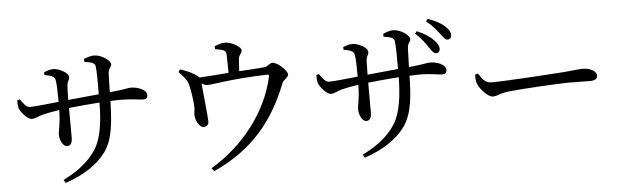

<svg xmlns="http://www.w3.org/2000/svg" viewBox="-52 -1017 4105 1269"><g transform="rotate(-5 2000.0 -383.0)"><path d="M153 -392C174 -392 197 -406 223 -413C251 -420 290 -428 338 -435C336 -333 321 -303 321 -272C321 -240 340 -193 369 -193C393 -193 404 -209 404 -249L403 -443C463 -449 537 -456 607 -461C606 -345 594 -229 547 -155C492 -67 404 -11 326 28L338 49C464 7 558 -58 609 -130C671 -215 676 -337 680 -465L743 -467C826 -467 868 -456 895 -456C916 -456 926 -462 926 -484C926 -519 867 -541 821 -541C800 -541 790 -533 681 -523L684 -644C687 -689 706 -685 706 -707C706 -732 646 -774 597 -774C577 -774 553 -766 530 -757L531 -737C575 -731 600 -725 603 -702C608 -661 608 -602 607 -516L403 -496C403 -535 404 -573 406 -591C408 -624 422 -625 422 -646C422 -677 356 -708 322 -708C303 -708 279 -701 260 -692V-674C303 -666 326 -659 331 -637C337 -613 338 -543 338 -489C279 -483 185 -472 148 -472C122 -472 104 -499 84 -528L67 -523C66 -503 68 -477 74 -463C84 -442 124 -392 153 -392Z M1281 -240C1301 -241 1314 -253 1313 -277C1313 -301 1294 -482 1290 -528C1305 -519 1316 -514 1330 -514C1364 -514 1479 -540 1724 -548C1738 -548 1741 -546 1737 -530C1687 -305 1525 -93 1307 36L1323 57C1583 -61 1729 -241 1823 -483C1831 -505 1865 -517 1865 -538C1865 -563 1802 -623 1768 -623C1750 -623 1734 -601 1715 -599C1676 -594 1606 -591 1545 -587L1550 -667C1553 -697 1573 -702 1573 -724C1573 -745 1513 -783 1467 -783C1442 -783 1421 -774 1398 -766L1399 -746C1419 -743 1440 -739 1454 -733C1470 -725 1471 -718 1472 -697C1473 -671 1474 -617 1474 -582C1411 -577 1335 -571 1279 -568C1273 -576 1264 -583 1248 -593C1222 -610 1188 -622 1156 -633L1145 -616C1172 -587 1198 -562 1208 -524C1217 -492 1230 -404 1229 -370C1229 -352 1224 -335 1225 -323C1226 -291 1250 -239 1281 -240Z M2851 -592C2866 -591 2877 -602 2878 -618C2878 -638 2871 -652 2848 -676C2824 -703 2787 -727 2737 -748L2724 -732C2765 -698 2788 -663 2806 -636C2824 -611 2834 -593 2851 -592ZM2934 -675C2951 -675 2961 -685 2961 -701C2962 -722 2952 -739 2929 -761C2904 -785 2868 -804 2817 -823L2804 -807C2848 -773 2868 -744 2888 -719C2908 -695 2918 -675 2934 -675ZM2137 -385C2159 -385 2181 -399 2207 -407C2235 -414 2274 -422 2322 -429C2320 -327 2306 -297 2306 -265C2306 -234 2325 -186 2353 -186C2378 -186 2388 -203 2388 -243V-437C2447 -443 2522 -451 2592 -455C2590 -339 2578 -223 2531 -149C2476 -60 2389 -5 2310 34L2322 55C2448 14 2542 -52 2593 -124C2655 -210 2661 -332 2664 -459L2727 -461C2810 -461 2852 -449 2879 -449C2900 -449 2910 -456 2910 -477C2910 -513 2851 -534 2806 -534C2784 -534 2774 -527 2665 -516L2669 -637C2671 -683 2690 -678 2690 -700C2690 -726 2630 -768 2581 -768C2561 -768 2538 -760 2515 -750V-731C2559 -724 2584 -718 2587 -696C2592 -655 2592 -596 2592 -510L2388 -490L2390 -584C2393 -617 2406 -618 2406 -640C2406 -671 2340 -701 2306 -701C2287 -701 2263 -694 2244 -686V-668C2288 -660 2310 -653 2315 -631C2321 -607 2322 -538 2322 -483C2262 -477 2169 -466 2132 -466C2106 -466 2089 -493 2068 -522L2051 -517C2050 -497 2052 -470 2058 -457C2068 -435 2108 -385 2137 -385Z M3201 -274C3233 -274 3245 -291 3307 -298C3382 -307 3647 -322 3713 -322C3777 -322 3812 -320 3848 -320C3884 -320 3899 -332 3899 -352C3899 -384 3852 -405 3807 -405C3782 -405 3749 -399 3682 -394C3632 -390 3295 -368 3201 -368C3156 -368 3139 -398 3116 -434L3096 -428C3096 -407 3096 -386 3104 -366C3119 -328 3170 -274 3201 -274Z"/></g></svg>

Font: Source Han Serif SC Medium
Style: Regular
Weight: 500
Designer: Ryoko NISHIZUKA 西塚涼子 (kana & ideographs); Frank Grießhammer (Latin, Greek & Cyrillic); Wenlong ZHANG 张文龙 (bopomofo); San
Foundry: Adobe
Version: Version 2.003;hotconv 1.1.1;makeotfexe 2.6.0